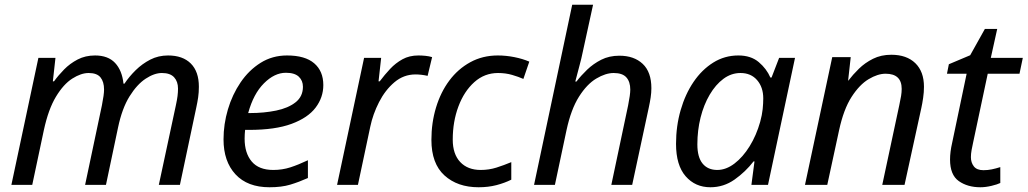

<svg xmlns="http://www.w3.org/2000/svg" viewBox="-20 -780 4335 810"><path d="M28 0 142 -536H214L203 -437H208Q226 -462 250.5 -487Q275 -512 307.5 -529Q340 -546 381 -546Q436 -546 465.5 -514.5Q495 -483 501 -427H505Q525 -457 552.5 -484Q580 -511 614 -528.5Q648 -546 689 -546Q751 -546 785 -512Q819 -478 819 -414Q819 -390 816 -369.5Q813 -349 808 -326L739 0H650L722 -336Q727 -359 729 -375Q731 -391 731 -406Q731 -436 714.5 -454Q698 -472 663 -472Q631 -472 594.5 -448Q558 -424 526.5 -373.5Q495 -323 478 -242L427 0H339L410 -336Q419 -381 419 -402Q419 -435 404 -453.5Q389 -472 354 -472Q322 -472 285 -448.5Q248 -425 216 -372Q184 -319 165 -231L116 0Z M1117 10Q1024 10 973.5 -44.5Q923 -99 923 -192Q923 -256 941.5 -318.5Q960 -381 995 -432.5Q1030 -484 1079.5 -515Q1129 -546 1191 -546Q1267 -546 1305.5 -513Q1344 -480 1344 -421Q1344 -369 1311.5 -326Q1279 -283 1210 -257.5Q1141 -232 1031 -232H1014Q1013 -223 1012.5 -213Q1012 -203 1012 -195Q1012 -134 1042 -98.5Q1072 -63 1133 -63Q1171 -63 1205 -74Q1239 -85 1279 -104V-29Q1241 -12 1204.5 -1Q1168 10 1117 10ZM1027 -303H1034Q1094 -303 1145 -313.5Q1196 -324 1227 -348.5Q1258 -373 1258 -414Q1258 -440 1240.5 -456.5Q1223 -473 1186 -473Q1138 -473 1093.5 -428.5Q1049 -384 1027 -303Z M1402 0 1516 -536H1588L1577 -437H1582Q1603 -465 1626 -489.5Q1649 -514 1678 -530Q1707 -546 1745 -546Q1759 -546 1774.5 -544.5Q1790 -543 1803 -539L1784 -460Q1757 -466 1733 -466Q1683 -466 1644 -433Q1605 -400 1579 -349Q1553 -298 1542 -245L1490 0Z M1999 10Q1910 10 1855 -40Q1800 -90 1800 -190Q1800 -262 1819.5 -326.5Q1839 -391 1875.5 -440Q1912 -489 1964 -517.5Q2016 -546 2080 -546Q2115 -546 2150 -539Q2185 -532 2213 -520L2188 -447Q2168 -456 2140.5 -464Q2113 -472 2081 -472Q2024 -472 1981 -433.5Q1938 -395 1914 -331Q1890 -267 1890 -191Q1890 -130 1921.5 -96.5Q1953 -63 2008 -63Q2043 -63 2074.5 -73Q2106 -83 2137 -96V-22Q2109 -8 2074.5 1Q2040 10 1999 10Z M2233 0 2394 -760H2482L2439 -563Q2433 -533 2424 -500.5Q2415 -468 2407 -436H2412Q2431 -461 2457 -486Q2483 -511 2516.5 -528Q2550 -545 2593 -545Q2655 -545 2691.5 -510.5Q2728 -476 2728 -408Q2728 -389 2725 -369Q2722 -349 2717 -326L2647 0H2559L2630 -336Q2639 -381 2639 -402Q2639 -435 2622.5 -453.5Q2606 -472 2569 -472Q2535 -472 2495.5 -448.5Q2456 -425 2422.5 -372Q2389 -319 2370 -231L2321 0Z M2977 10Q2913 10 2872.5 -36.5Q2832 -83 2832 -173Q2832 -248 2851.5 -315.5Q2871 -383 2906 -434.5Q2941 -486 2989 -516Q3037 -546 3095 -546Q3148 -546 3181 -518Q3214 -490 3230 -453H3235L3267 -536H3334L3220 0H3150L3163 -99H3159Q3125 -55 3079 -22.5Q3033 10 2977 10ZM3006 -63Q3043 -63 3078.5 -90Q3114 -117 3142.5 -163Q3171 -209 3187 -266Q3195 -295 3197.5 -319.5Q3200 -344 3200 -365Q3200 -412 3174 -442Q3148 -472 3104 -472Q3065 -472 3032 -447.5Q2999 -423 2974 -380.5Q2949 -338 2935.5 -284Q2922 -230 2922 -171Q2922 -117 2944 -90Q2966 -63 3006 -63Z M3376 0 3491 -539H3569L3558 -440H3559Q3578 -465 3603.5 -490Q3629 -515 3663 -532Q3697 -549 3740 -549Q3805 -549 3841.5 -513.5Q3878 -478 3878 -414Q3878 -391 3874.5 -367Q3871 -343 3867 -325L3796 0H3702L3774 -337Q3779 -360 3781.5 -375.5Q3784 -391 3784 -405Q3784 -469 3716 -469Q3683 -469 3644.5 -446Q3606 -423 3572.5 -371Q3539 -319 3520 -231L3470 0Z M4116 10Q4062 10 4025 -16Q3988 -42 3988 -107Q3988 -139 3997 -178L4058 -469H3975L3983 -509L4073 -547L4135 -658H4187L4160 -536H4295L4281 -469H4147L4085 -177Q4082 -164 4079 -147.5Q4076 -131 4076 -117Q4076 -94 4088.5 -78Q4101 -62 4129 -62Q4147 -62 4164 -65.5Q4181 -69 4200 -75V-8Q4188 -2 4163 4Q4138 10 4116 10Z"/></svg>

Font: Manna Sans
Style: Italic
Weight: 400
Italic angle: -12°
Designer: Monotype Design Team
Foundry: Monotype Imaging Inc.
Version: Version 2.001.1; ttfautohint (v1.8.2)